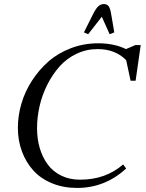

<svg xmlns="http://www.w3.org/2000/svg" viewBox="-20 -926 727 954"><path d="M68.8 -291Q68.8 -351.1 86.4 -411.1Q104 -471.2 138.7 -524.9Q173.3 -578.6 220.7 -620.4Q268.1 -662.1 332.3 -686.5Q396.5 -710.9 467.8 -710.9Q546.9 -710.9 606 -682.1L652.8 -702.1H679.2L653.8 -524.9H628.9L606.9 -627Q553.2 -682.1 464.8 -682.1Q409.2 -682.1 360.1 -658.7Q311 -635.3 275.9 -595.7Q240.7 -556.2 215.1 -505.4Q189.5 -454.6 176.8 -399.2Q164.1 -343.8 164.1 -289.1Q164.1 -236.8 177.2 -191.2Q190.4 -145.5 216.3 -109.9Q242.2 -74.2 283.7 -53.7Q325.2 -33.2 377.9 -33.2Q504.9 -33.2 591.8 -108.9L606.9 -88.9Q502.4 7.8 362.8 7.8Q294.4 7.8 238.3 -15.4Q182.1 -38.6 145.5 -79.1Q108.9 -119.6 88.9 -173.8Q68.8 -228 68.8 -291ZM397 -765.1 442.9 -856.9Q456.5 -883.8 468.5 -894.8Q480.5 -905.8 496.1 -905.8Q511.7 -905.8 519.8 -895Q527.8 -884.3 532.2 -856.9L547.9 -765.1L524.9 -755.9L485.8 -842.8L418 -755.9Z"/></svg>

Font: Dihjauti S
Style: Bold Italic
Weight: 700
Italic angle: -9°
Designer: T. Christopher White
Version: Version 3.0.0